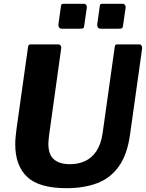

<svg xmlns="http://www.w3.org/2000/svg" viewBox="-20 -974 763 1004"><path d="M660 -270.3Q645.4 -165.4 601.3 -103.7Q557.2 -42 487.8 -16Q418.4 10 327.5 10Q184.8 10 122.2 -48.9Q59.7 -107.8 59.7 -219.3Q59.7 -237.6 61.5 -257.5Q63.4 -277.5 66.1 -298L126.5 -727Q128.2 -736.6 131.2 -739.3Q134.1 -742 140.9 -742H284.4Q292.5 -742 297.2 -735.2Q301.8 -728.4 299.8 -719.6L236.6 -266.3Q235.6 -254.3 234.3 -243.8Q232.9 -233.3 232.9 -223Q232.9 -165.1 262.3 -140.3Q291.7 -115.4 345.8 -115.4Q389.4 -115.4 424.9 -131.7Q460.3 -148 484.4 -184.1Q508.4 -220.3 516.7 -278.5L579.8 -727.6Q581.5 -736.9 584.1 -739.4Q586.7 -742 594.2 -742H708Q715.9 -742 720.2 -735.2Q724.6 -728.4 723.1 -719.9L660 -270.3ZM434 -933.7 420.4 -839.9Q419.4 -828.6 414.9 -826.3Q410.4 -823.9 397.4 -823.9H304.2Q292.9 -823.9 288.7 -830.7Q284.6 -837.5 285.6 -847L298.7 -941.4Q300.5 -950.3 302.7 -952.1Q304.9 -954 311.3 -954H419.6Q426.7 -954 431 -947.6Q435.3 -941.2 434 -933.7ZM636.9 -933.7 623.3 -839.9Q622.3 -828.6 617.8 -826.3Q613.3 -823.9 600.3 -823.9H507.1Q495.8 -823.9 491.7 -830.7Q487.5 -837.5 488.5 -847L501.7 -941.4Q503.4 -950.3 505.6 -952.1Q507.8 -954 514.2 -954H622.5Q629.6 -954 633.9 -947.6Q638.2 -941.2 636.9 -933.7Z"/></svg>

Font: Libre Franklin Thin
Style: Italic
Weight: 100
Italic angle: -8°
Designer: Pablo Impallari, Rodrigo Fuenzalida, Nhung Nguyen
Foundry: Impallari Type
Version: Version 3.000